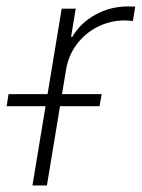

<svg xmlns="http://www.w3.org/2000/svg" viewBox="-57 -569 435 589"><path d="M42.5 0 132.3 -542.5H175.3L161.1 -456.1H165Q189.5 -498.5 235.6 -523.9Q281.7 -549.3 335.4 -549.3Q341.8 -549.3 347.2 -549.1Q352.5 -548.8 357.9 -548.8L350.6 -504.4Q347.2 -504.9 340.6 -505.6Q334 -506.3 325.7 -506.3Q281.2 -506.3 242.7 -486.8Q204.1 -467.3 178.5 -433.1Q152.8 -398.9 145.5 -354.5L86.9 0ZM-36.6 -243.2 -30.8 -280.3H254.9L248.5 -243.2Z"/></svg>

Font: Inter 16pt ExtraLight
Style: Italic
Weight: 250
Italic angle: -9.3988°
Version: Version 4.001;git-66647c0bb